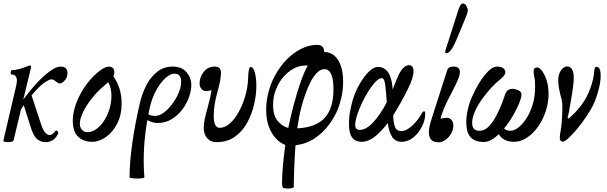

<svg xmlns="http://www.w3.org/2000/svg" viewBox="-21 -811 3519 1113"><path d="M25 13Q-4 13 -1 2L68 -293Q73 -313 75 -324Q77 -335 77 -343Q77 -379 46 -379Q40 -379 41 -391.5Q42 -404 47 -404Q61 -404 84.5 -409.5Q108 -415 138 -427Q146 -431 153 -431Q159 -431 159 -425Q159 -424 158.5 -420.5Q158 -417 157 -412L114 -234Q182 -326 239.5 -375.5Q297 -425 330 -425Q370 -425 370 -387Q370 -361 353.5 -344Q337 -327 325 -327Q317 -327 302 -339Q290 -351 275 -351Q265 -351 236.5 -332Q208 -313 162 -258L217 -91Q229 -55 242 -41.5Q255 -28 266 -28Q283 -28 300 -52Q304 -57 312 -50.5Q320 -44 315 -34Q302 -9 284 2Q266 13 242 13Q217 13 195.5 -3.5Q174 -20 157 -74L117 -201Q109 -190 101 -178L58 2Q55 13 25 13Z M513 11Q462 11 431.5 -19Q401 -49 401 -110Q401 -145 411 -181.5Q421 -218 438 -252Q459 -296 491 -335.5Q523 -375 556 -400Q589 -425 611 -425Q625 -425 633.5 -416.5Q642 -408 642 -392Q642 -380 636 -369Q684 -302 684 -211Q684 -145 658.5 -95Q633 -45 593.5 -17Q554 11 513 11ZM442 -95Q442 -72 454 -58.5Q466 -45 485 -45Q521 -45 553 -75.5Q585 -106 605 -154.5Q625 -203 625 -255Q625 -303 606 -335Q598 -326 585 -316Q545 -283 512.5 -242Q480 -201 461 -162Q442 -123 442 -95Z M730 217Q730 127 746.5 14Q763 -99 790 -214Q803 -270 828 -318Q853 -366 891 -395.5Q929 -425 980 -425Q1033 -425 1060.5 -392Q1088 -359 1088 -318Q1088 -285 1074 -246.5Q1060 -208 1034.5 -174.5Q1009 -141 973 -119.5Q937 -98 893 -98Q865 -98 833 -115Q803 56 816 217Q816 220 803.5 222Q791 224 773.5 224Q756 224 743 222Q730 220 730 217ZM848 -191Q843 -170 839 -149Q853 -139 879 -139Q902 -139 928 -158Q954 -177 977 -207.5Q1000 -238 1014.5 -272.5Q1029 -307 1029 -338Q1029 -384 990 -384Q966 -384 937.5 -358Q909 -332 885 -288.5Q861 -245 848 -191Z M1234 13Q1200 13 1180 -10Q1160 -33 1160 -70Q1160 -92 1166 -121Q1172 -150 1181 -181Q1191 -218 1197 -244Q1203 -270 1205 -289Q1189 -283 1175 -283Q1158 -283 1147 -295.5Q1136 -308 1136 -328Q1136 -364 1160 -394.5Q1184 -425 1224 -425Q1241 -425 1250.5 -416.5Q1260 -408 1260 -388Q1260 -370 1254.5 -340.5Q1249 -311 1239 -276Q1229 -241 1223.5 -206Q1218 -171 1218 -141Q1218 -103 1227 -86.5Q1236 -70 1253 -70Q1282 -70 1310.5 -94.5Q1339 -119 1362 -160.5Q1385 -202 1400 -252Q1415 -302 1417 -353Q1418 -386 1421.5 -404.5Q1425 -423 1431 -423Q1447 -423 1456 -391.5Q1465 -360 1465 -313Q1465 -262 1452 -205.5Q1439 -149 1411.5 -99Q1384 -49 1340 -18Q1296 13 1234 13Z M1648 282Q1625 282 1619.5 276.5Q1614 271 1614 249Q1614 213 1618.5 156Q1623 99 1633 29Q1608 21 1582.5 -4Q1557 -29 1539.5 -71.5Q1522 -114 1522 -176Q1522 -225 1535 -275.5Q1548 -326 1571 -369Q1600 -424 1640 -465Q1680 -506 1726 -528.5Q1772 -551 1817 -551Q1858 -551 1858 -510Q1911 -508 1939.5 -462Q1968 -416 1968 -337Q1968 -294 1959.5 -253Q1951 -212 1937 -177Q1920 -135 1887.5 -90Q1855 -45 1806 -11Q1757 23 1692 31Q1688 80 1685.5 139.5Q1683 199 1682 271Q1682 282 1648 282ZM1562 -203Q1562 -141 1589 -109.5Q1616 -78 1650 -69Q1656 -100 1663.5 -131Q1671 -162 1679 -193Q1688 -228 1700.5 -270Q1713 -312 1728.5 -354.5Q1744 -397 1763 -431Q1756 -431 1748 -431Q1712 -431 1678.5 -412Q1645 -393 1618.5 -361Q1592 -329 1577 -288Q1562 -247 1562 -203ZM1726 -189Q1719 -163 1713 -132.5Q1707 -102 1702 -67Q1810 -72 1861 -127.5Q1912 -183 1912 -293Q1912 -410 1860 -410Q1836 -410 1815 -388Q1794 -366 1777 -331.5Q1760 -297 1747 -259Q1734 -221 1726 -189Z M2076 11Q2056 11 2039 2.5Q2022 -6 2012 -28.5Q2002 -51 2002 -94Q2002 -134 2009.5 -171Q2017 -208 2024 -233Q2034 -266 2050.5 -299.5Q2067 -333 2087.5 -361Q2108 -389 2129 -406Q2150 -423 2169 -423Q2246 -423 2255 -297Q2255 -295 2255 -292Q2264 -313 2272 -335Q2280 -356 2291 -379Q2302 -402 2317 -417.5Q2332 -433 2349 -433Q2376 -433 2376 -398Q2376 -380 2368 -354Q2360 -328 2342 -292Q2321 -250 2300 -212.5Q2279 -175 2258 -142Q2258 -133 2259 -125Q2263 -82 2273 -66.5Q2283 -51 2305 -51Q2334 -51 2367 -81Q2400 -111 2425 -155Q2431 -166 2438 -166Q2444 -166 2444 -149Q2444 -125 2433.5 -97Q2423 -69 2404.5 -44.5Q2386 -20 2361 -4.5Q2336 11 2307 11Q2269 11 2251 -19.5Q2233 -50 2228 -91Q2228 -95 2228 -99Q2189 -48 2151 -18.5Q2113 11 2076 11ZM2038 -86Q2038 -58 2065 -58Q2101 -58 2142 -101.5Q2183 -145 2221 -218Q2217 -278 2213.5 -308Q2210 -338 2205 -348Q2200 -358 2192 -358Q2176 -358 2156 -337Q2136 -316 2115 -283Q2094 -250 2076.5 -212.5Q2059 -175 2048.5 -141.5Q2038 -108 2038 -86Z M2521 14Q2465 14 2465 -45Q2465 -59 2468.5 -76Q2472 -93 2479 -116L2571 -403Q2577 -425 2609 -425Q2645 -425 2645 -392Q2645 -378 2634.5 -351Q2624 -324 2593 -266Q2541 -168 2533 -122Q2548 -128 2571 -128Q2586 -128 2596.5 -115.5Q2607 -103 2607 -84Q2607 -60 2594.5 -37.5Q2582 -15 2562 -0.5Q2542 14 2521 14ZM2565 -502Q2560 -502 2560 -510Q2560 -516 2561 -519L2636 -753Q2648 -791 2663 -791Q2674 -791 2682.5 -776.5Q2691 -762 2691 -750Q2691 -745 2686 -729.5Q2681 -714 2668 -684L2621 -571Q2591 -502 2565 -502Z M2784 12Q2732 12 2707 -15.5Q2682 -43 2682 -102Q2682 -140 2691.5 -179.5Q2701 -219 2717 -254Q2750 -328 2789.5 -376.5Q2829 -425 2860 -425Q2885 -425 2897 -415Q2913 -401 2907.5 -385Q2902 -369 2873 -346Q2856 -333 2829.5 -305Q2803 -277 2777 -241.5Q2751 -206 2733.5 -168.5Q2716 -131 2716 -98Q2716 -53 2758 -53Q2778 -53 2794.5 -63.5Q2811 -74 2826 -93Q2846 -119 2863 -154Q2880 -189 2891.5 -219.5Q2903 -250 2906 -261Q2914 -287 2932.5 -293Q2951 -299 2966 -294Q3002 -285 3002 -264Q3002 -246 2988.5 -212.5Q2975 -179 2952 -139.5Q2929 -100 2901 -66Q2913 -53 2939 -53Q2959 -53 2983 -71Q3007 -89 3029.5 -123Q3052 -157 3066.5 -204Q3081 -251 3081 -308Q3081 -328 3080 -341.5Q3079 -355 3077 -361Q3072 -388 3072 -397Q3072 -420 3094 -420Q3102 -420 3113.5 -409Q3125 -398 3137 -373Q3159 -327 3159 -268Q3159 -216 3142.5 -166Q3126 -116 3097.5 -76Q3069 -36 3033 -12.5Q2997 11 2958 11Q2926 11 2903 -1.5Q2880 -14 2871 -34Q2850 -13 2827.5 -0.5Q2805 12 2784 12Z M3241 10Q3224 10 3224 -13Q3224 -22 3225.5 -32Q3227 -42 3232 -72Q3234 -83 3235.5 -104.5Q3237 -126 3238 -150Q3239 -174 3239 -190Q3239 -207 3237.5 -217.5Q3236 -228 3234 -237Q3215 -304 3215 -344Q3215 -382 3231.5 -404Q3248 -426 3266 -426Q3285 -426 3295 -409Q3305 -392 3305 -361Q3305 -342 3301.5 -312.5Q3298 -283 3290 -236Q3281 -181 3276.5 -159Q3272 -137 3269 -128L3276 -124Q3318 -160 3350.5 -203.5Q3383 -247 3402 -302Q3411 -328 3416.5 -350Q3422 -372 3423 -391Q3424 -424 3436 -424Q3461 -424 3461 -373Q3461 -343 3452 -303Q3443 -263 3427 -223Q3417 -198 3398 -167Q3379 -136 3356.5 -105Q3334 -74 3311 -48Q3288 -22 3269.5 -6Q3251 10 3241 10Z"/></svg>

Font: Junicode Two Beta Condensed
Style: Italic
Weight: 400
Width: 3
Italic angle: -9°
Version: Version 1.053; ttfautohint (v1.8.4)